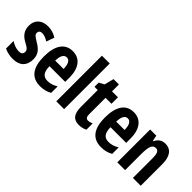

<svg xmlns="http://www.w3.org/2000/svg" viewBox="43 -1506 2261 2261"><g transform="rotate(45 1174.0 -375.0)"><path d="M347 -160C347 -244 301 -289 234 -328C167 -369 154 -380 154 -408C154 -435 171 -451 203 -451C239 -451 274 -435 305 -414L341 -514C295 -542 249 -557 196 -557C92 -557 28 -498 28 -402C28 -322 67 -272 135 -235C205 -199 217 -181 217 -153C217 -120 197 -103 161 -103C113 -103 64 -123 29 -147V-21C72 0 120 10 172 10C282 10 347 -49 347 -160Z M608 -556C478 -556 410 -454 410 -270C410 -97 473 10 624 10C681 10 730 -2 774 -28V-136C727 -107 689 -96 642 -96C572 -96 539 -140 538 -236H799V-310C799 -460 731 -556 608 -556ZM610 -454C654 -454 678 -407 678 -330H539C541 -418 568 -454 610 -454Z M1017 0V-760H887V0Z M1311 -103C1280 -103 1268 -125 1268 -168V-439H1367V-547H1268V-662H1179L1148 -543L1084 -509V-439H1138V-163C1138 -46 1177 10 1271 10C1310 10 1343 1 1374 -15V-119C1351 -109 1330 -103 1311 -103Z M1624 -556C1494 -556 1426 -454 1426 -270C1426 -97 1489 10 1640 10C1697 10 1746 -2 1790 -28V-136C1743 -107 1705 -96 1658 -96C1588 -96 1555 -140 1554 -236H1815V-310C1815 -460 1747 -556 1624 -556ZM1626 -454C1670 -454 1694 -407 1694 -330H1555C1557 -418 1584 -454 1626 -454Z M2149 -557C2093 -557 2052 -529 2028 -477H2020L2006 -547H1903V0H2033V-263C2033 -393 2052 -441 2107 -441C2150 -441 2163 -401 2163 -324V0H2293V-362C2293 -489 2241 -557 2149 -557Z"/></g></svg>

Font: Noto Sans Myanmar UI ExtraCondensed
Style: Bold
Weight: 700
Width: 2
Designer: Monotype Design Team
Foundry: Monotype Imaging Inc.
Version: Version 2.103